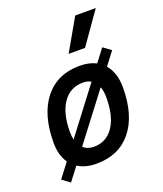

<svg xmlns="http://www.w3.org/2000/svg" viewBox="-154 -895 894 1054"><g transform="rotate(-20 293.0 -368.0)"><path d="M77.1 58.6 31.2 25.4 94.7 -58.1Q61.5 -105.5 61.5 -177.7Q61.5 -342.8 135.3 -435.1Q209 -527.3 339.8 -527.3Q395 -527.3 435.5 -506.3L491.7 -580.1L537.6 -546.9L480 -471.2Q523.4 -420.4 523.4 -335Q523.4 -172.4 450 -81.3Q376.5 9.8 245.1 9.8Q180.2 9.8 136.2 -18.6ZM263.2 -82.5Q336.4 -82.5 377.7 -143.8Q418.9 -205.1 418.9 -314Q418.9 -350.6 408.7 -377L201.2 -104.5Q225.6 -82.5 263.2 -82.5ZM170.9 -158.2 372.1 -422.9Q352.1 -434.6 325.7 -434.6Q250.5 -434.6 208.3 -373.5Q166 -312.5 166 -203.6Q166 -178.7 170.9 -158.2ZM306.2 -609.4 412.1 -794.9H532.2L401.9 -609.4Z"/></g></svg>

Font: Cascadia Code NF
Style: Italic
Weight: 400
Italic angle: -10°
Monospace: yes
Designer: Aaron Bell
Foundry: Saja Typeworks
Version: Version 2404.023; ttfautohint (v1.8.4)